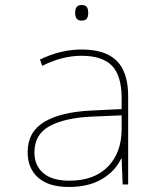

<svg xmlns="http://www.w3.org/2000/svg" viewBox="-20 -734 640 764"><path d="M90 -128Q90 -209 155.5 -248.5Q221 -288 341 -294L464 -300V-343Q464 -433 425.5 -472.5Q387 -512 304 -512Q227 -512 148 -472L139 -497Q221 -537 305 -537Q399 -537 444.5 -492Q490 -447 490 -350V0H468L464 -103H462Q438 -52 385 -21Q332 10 254 10Q174 10 132 -27Q90 -64 90 -128ZM464 -220V-275L346 -270Q237 -265 177 -232Q117 -199 117 -128Q117 -75 152.5 -45Q188 -15 256 -15Q355 -15 409.5 -71Q464 -127 464 -220ZM279 -683Q279 -714 304 -714Q320 -714 325.5 -706Q331 -698 331 -683Q331 -668 325.5 -660Q320 -652 304 -652Q279 -652 279 -683Z"/></svg>

Font: Noto Sans Mono UI Thin
Style: Regular
Weight: 250
Monospace: yes
Designer: Monotype Design team
Foundry: Monotype Imaging Inc.
Version: Version 1.000